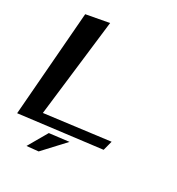

<svg xmlns="http://www.w3.org/2000/svg" viewBox="-215 -727 918 997"><g transform="rotate(30 244.0 -228.0)"><path d="M452 -26 467 -83 83 -34 152 -613 17 -588 -32 34ZM278 27 162 41 95 157 164 150Z"/></g></svg>

Font: Gamestation Warped
Style: Italic
Weight: 400
Designer: Jonas Hecksher
Foundry: Jonas Hecksher, Playtypeª, e-types AS
Version: Version 1.003